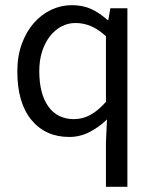

<svg xmlns="http://www.w3.org/2000/svg" viewBox="-20 -518 595 743"><path d="M390 205V32L394 -56Q365 -27 327.5 -7.5Q290 12 248 12Q156 12 101.5 -54Q47 -120 47 -242Q47 -301 64.5 -348.5Q82 -396 111 -429Q140 -462 178 -480Q216 -498 258 -498Q300 -498 332 -483.5Q364 -469 397 -440H399L407 -486H473V205ZM266 -57Q300 -57 330 -73.5Q360 -90 390 -124V-378Q359 -406 330.5 -417.5Q302 -429 272 -429Q243 -429 217.5 -415.5Q192 -402 173 -377.5Q154 -353 143 -319Q132 -285 132 -243Q132 -155 167 -106Q202 -57 266 -57Z"/></svg>

Font: Pinyin1712
Style: Regular
Weight: 400
Version: Version 1